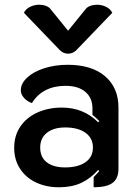

<svg xmlns="http://www.w3.org/2000/svg" viewBox="-20 -783 579 812"><path d="M40 -158Q40 -210 66.5 -248.5Q93 -287 139 -307.5Q185 -328 242 -328Q333 -328 395 -266L400 -271Q382 -289 371 -297V-325Q371 -369 341 -394.5Q311 -420 257 -420Q209 -420 173 -401.5Q137 -383 115 -347Q95 -354 81.5 -369Q68 -384 68 -401Q68 -430 95 -455Q122 -480 167.5 -494.5Q213 -509 266 -509Q368 -509 424.5 -460.5Q481 -412 481 -328V-69Q481 -28 456 -9.5Q431 9 376 9V-34Q394 -52 400 -60L395 -64Q363 -28 323.5 -9.5Q284 9 229 9Q176 9 133 -11Q90 -31 65 -69Q40 -107 40 -158ZM373 -159Q373 -199 341.5 -221.5Q310 -244 256 -244Q207 -244 178.5 -221.5Q150 -199 150 -159Q150 -118 178 -96.5Q206 -75 255 -75Q310 -75 341.5 -97Q373 -119 373 -159ZM341 -743Q348 -753 361.5 -758Q375 -763 390 -763Q410 -763 428 -754.5Q446 -746 455 -729L306 -574Q290 -556 268 -556Q246 -556 230 -574L81 -729Q90 -746 108 -754.5Q126 -763 146 -763Q161 -763 174.5 -758Q188 -753 195 -743L268 -653Z"/></svg>

Font: K2D SemiBold
Style: Regular
Weight: 600
Designer: Katatrad Aksorn Co.,Ltd.
Foundry: Cadson Demak Co.,Ltd.
Version: Version 1.000; ttfautohint (v1.6)